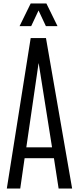

<svg xmlns="http://www.w3.org/2000/svg" viewBox="-20 -1077 452 1097"><path d="M19 0 155.3 -859.4H242.7L392.1 0H314.9L288.1 -173.3H120.6L95.7 0ZM130.4 -235.4H277.3L201.2 -714.8H200.2ZM91.8 -927.7 155.3 -1057.1H245.1L308.6 -927.7H242.2L200.2 -1017.1L158.2 -927.7Z"/></svg>

Font: Antonio ExtraLight
Style: Regular
Weight: 250
Designer: Vernon Adams
Foundry: Vernon Adams
Version: Version 1.002